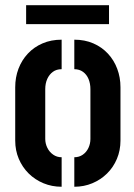

<svg xmlns="http://www.w3.org/2000/svg" viewBox="-20 -711 509 732"><path d="M79.6 -619.1V-691.2H395.6V-619.1ZM215 1Q177.8 1 145.6 -12.4Q113.4 -25.8 89.3 -49.6Q65.3 -73.4 51.6 -105.5Q38 -137.6 38 -175V-378.4Q38 -415.9 50.4 -448.8Q62.9 -481.7 86.2 -506.6Q109.5 -531.6 142.2 -545.6Q174.8 -559.7 215 -559.7V-447.2Q195.2 -447.2 181.5 -437.1Q167.8 -427 160.1 -409.9Q152.5 -392.7 152.5 -371.1V-181.5Q152.5 -163.8 160.4 -147.6Q168.3 -131.5 182.6 -121.5Q196.8 -111.5 215 -111.5ZM263.3 1V-111.5Q281.8 -111.5 295.8 -121.3Q309.7 -131.1 317.2 -147.1Q324.7 -163.2 324.7 -181.2V-371.1Q324.7 -392.5 317.6 -409.7Q310.5 -426.8 296.6 -437Q282.6 -447.2 263.3 -447.2V-559.7Q303.4 -559.7 335.8 -545.6Q368.1 -531.6 391.4 -506.6Q414.6 -481.7 426.9 -448.8Q439.3 -415.9 439.3 -378.4V-175Q439.3 -137.6 425.7 -105.4Q412.2 -73.2 388.1 -49.5Q364.1 -25.8 332.1 -12.4Q300.2 1 263.3 1Z"/></svg>

Font: Stick No Bills ExtraLight
Style: Regular
Weight: 200
Designer: Kosala Senevirathne, Siva Puranthara, Lasantha Premarathna, Tharique Azeez
Foundry: mooniak
Version: Version 2.000